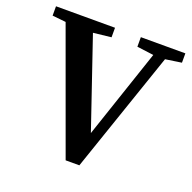

<svg xmlns="http://www.w3.org/2000/svg" viewBox="-120 -783 908 908"><g transform="rotate(20 334.0 -328.5)"><path d="M662 -663V-616L581 -604L372 6H303L79 -609L11 -616V-663H308V-615L218 -605L371 -156L522 -604L438 -615V-663Z"/></g></svg>

Font: TypoPRO Source Serif Pro
Style: Regular
Weight: 600
Designer: Frank Grießhammer
Foundry: Adobe Systems Incorporated
Version: Version 1.017;PS 1.0;hotconv 1.0.79;makeotf.lib2.5.61930